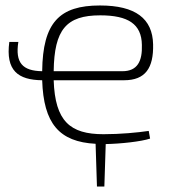

<svg xmlns="http://www.w3.org/2000/svg" viewBox="-20 -514 639 701"><path d="M523 -36C482 -30 420 -24 358 -24C236 -24 181 -71 176 -221H433C511 -221 541 -266 539 -352C537 -446 475 -494 345 -494C197 -494 136 -432 134 -254C62 -255 35 -285 47 -361H14C0 -256 46 -222 134 -221C139 -63 196 4 329 11L334 167H361L366 12C420 11 495 3 528 -8ZM346 -458C448 -458 497 -426 498 -350C500 -291 482 -254 427 -254H176C178 -406 222 -458 346 -458Z"/></svg>

Font: Exo 2 Extra Light
Style: Regular
Weight: 250
Designer: Natanael Gama
Version: Version 1.001;PS 001.001;hotconv 1.0.88;makeotf.lib2.5.64775